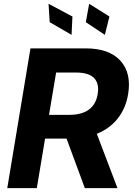

<svg xmlns="http://www.w3.org/2000/svg" viewBox="-20 -979 702 999"><path d="M17.8 0 138.5 -727.3H425.4Q547.9 -727.3 606.4 -663.2Q664.8 -599.1 646.7 -489.7Q634.6 -415.5 592.5 -362.4Q550.4 -309.3 483.7 -282.7L591.3 0H421.5L326.3 -257.8H214.5L171.5 0ZM235.1 -381.4H339.5Q470.5 -381.4 488.3 -489.7Q497.2 -544.7 469.1 -573.2Q441.1 -601.6 375.7 -601.6H272ZM352.3 -797.6 238.6 -863.6 232.6 -959.2 356.9 -893.1ZM525.6 -797.6 426.5 -863.6 443.9 -959.2 549.4 -893.1Z"/></svg>

Font: Karasuma Gothic
Style: Bold Italic
Weight: 700
Italic angle: 9.39998°
Designer: Rasmus Andersson / Ryoko Nishizuka
Foundry: Genbu
Version: Version 1.00